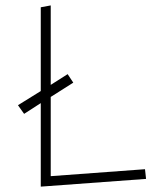

<svg xmlns="http://www.w3.org/2000/svg" viewBox="-20 -696 579 715"><path d="M523.9 -29.8 520 -65.9 168.9 -40V-335L252.9 -388.2L231.9 -419.9L168.9 -379.9V-675.8L131.8 -668.9V-356.9L46.9 -304.2L69.8 -272L131.8 -312V-1Z"/></svg>

Font: Comic Neue Angular Light
Style: Regular
Weight: 300
Designer: Craig Rozynski
Foundry: Craig Rozynski
Version: Version 2.003